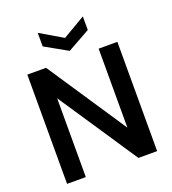

<svg xmlns="http://www.w3.org/2000/svg" viewBox="-160 -1036 1038 1156"><g transform="rotate(-20 358.5 -457.5)"><path d="M70 0V-700H190L527 -194V-700H647V0H527L190 -505V0ZM359 -747 215 -828V-915L359 -830L504 -915V-828Z"/></g></svg>

Font: DM Sans 16pt SemiBold
Style: Regular
Weight: 600
Version: Version 4.004;gftools[0.9.30]